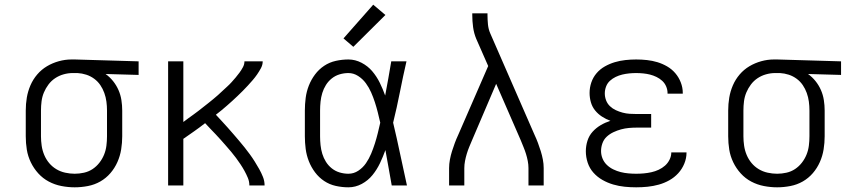

<svg xmlns="http://www.w3.org/2000/svg" viewBox="-20 -792 3640 820"><path d="M299 8Q271 8 242.5 2.5Q214 -3 188.5 -16.5Q163 -30 143.5 -51.5Q124 -73 111.5 -99Q99 -125 94.5 -153Q90 -181 90 -210V-320Q90 -348 94.5 -375Q99 -402 110 -427.5Q121 -453 139 -474Q157 -495 180.5 -509Q204 -523 231 -530.5Q258 -538 285 -538Q289 -538 292.5 -538Q296 -538 300 -538L572 -530V-472L431 -476Q449 -463 463 -445.5Q477 -428 486 -407.5Q495 -387 498.5 -364.5Q502 -342 502 -320V-210Q502 -182 497.5 -154Q493 -126 481.5 -100Q470 -74 451.5 -52.5Q433 -31 408.5 -17Q384 -3 355.5 2.5Q327 8 299 8ZM299 -50Q319 -50 339 -54.5Q359 -59 375.5 -70Q392 -81 404.5 -97Q417 -113 424.5 -131.5Q432 -150 434.5 -170Q437 -190 437 -210V-320Q437 -339 434.5 -358Q432 -377 425.5 -395Q419 -413 408.5 -428.5Q398 -444 382.5 -455.5Q367 -467 348.5 -473Q330 -479 311 -480H300Q298 -480 295.5 -480Q293 -480 290 -480Q271 -480 251.5 -474.5Q232 -469 215.5 -458Q199 -447 187 -431Q175 -415 167.5 -397Q160 -379 157.5 -359.5Q155 -340 155 -320V-210Q155 -190 158 -169.5Q161 -149 169 -130Q177 -111 190 -95.5Q203 -80 220.5 -69.5Q238 -59 258.5 -54.5Q279 -50 299 -50Z M698 0V-530H763V-271Q774 -279 784.5 -287Q795 -295 806 -302.5Q817 -310 827.5 -318.5Q838 -327 848.5 -335Q859 -343 869.5 -351.5Q880 -360 890.5 -368.5Q901 -377 911 -386Q921 -395 930.5 -404Q940 -413 950 -422Q960 -431 969 -441Q978 -451 986.5 -461Q995 -471 1003 -482Q1011 -493 1017.5 -505Q1024 -517 1024 -530H1102Q1102 -515 1094.5 -501Q1087 -487 1078 -474Q1069 -461 1059 -449.5Q1049 -438 1038.5 -426.5Q1028 -415 1017 -404Q1006 -393 995 -382.5Q984 -372 972.5 -361.5Q961 -351 949.5 -341Q938 -331 926 -321Q914 -311 902 -302Q915 -288 927.5 -274.5Q940 -261 952.5 -247Q965 -233 977 -219Q989 -205 1001 -191Q1013 -177 1024.5 -162.5Q1036 -148 1047 -133Q1058 -118 1068 -102Q1078 -86 1087 -70Q1096 -54 1103 -36.5Q1110 -19 1110 0H1045Q1045 -17 1038.5 -32.5Q1032 -48 1024 -62.5Q1016 -77 1007 -90.5Q998 -104 988 -117.5Q978 -131 967.5 -143.5Q957 -156 946 -168.5Q935 -181 924 -193.5Q913 -206 901.5 -218Q890 -230 878.5 -242Q867 -254 856 -266Q833 -248 809.5 -231.5Q786 -215 763 -199V0Z M1468 8Q1441 8 1414 2Q1387 -4 1364.5 -19Q1342 -34 1325.5 -56Q1309 -78 1299 -103.5Q1289 -129 1285.5 -156Q1282 -183 1282 -210V-320Q1282 -347 1285.5 -374Q1289 -401 1299 -426.5Q1309 -452 1325.5 -474Q1342 -496 1364.5 -511Q1387 -526 1414 -532Q1441 -538 1468 -538Q1497 -538 1524 -524Q1551 -510 1570 -487.5Q1589 -465 1602 -438.5Q1615 -412 1625 -384Q1632 -421 1638.5 -457.5Q1645 -494 1651 -530H1716Q1701 -465 1688 -399Q1675 -333 1659 -268Q1675 -201 1689 -134Q1703 -67 1718 0H1653Q1646 -38 1639.5 -76Q1633 -114 1626 -151Q1616 -123 1603 -95.5Q1590 -68 1571 -44.5Q1552 -21 1525 -6.5Q1498 8 1468 8ZM1468 -50Q1491 -50 1510.5 -63Q1530 -76 1543 -95Q1556 -114 1565 -135.5Q1574 -157 1581 -179Q1588 -201 1593.5 -223.5Q1599 -246 1604 -268Q1599 -290 1593.5 -312Q1588 -334 1581 -355.5Q1574 -377 1565 -397.5Q1556 -418 1542.5 -436.5Q1529 -455 1509.5 -467.5Q1490 -480 1468 -480Q1449 -480 1430.5 -474.5Q1412 -469 1397 -457Q1382 -445 1372 -429Q1362 -413 1356.5 -395Q1351 -377 1349 -358Q1347 -339 1347 -320V-210Q1347 -191 1349 -172Q1351 -153 1356.5 -135Q1362 -117 1372 -101Q1382 -85 1397 -73Q1412 -61 1430.5 -55.5Q1449 -50 1468 -50ZM1489 -592 1447 -628 1574 -772 1626 -728Z M1898 0V-74Q1898 -92 1901.5 -110.5Q1905 -129 1910.5 -146.5Q1916 -164 1922.5 -181.5Q1929 -199 1937 -216L2065 -510L2014 -626Q2004 -650 2000.5 -676Q1997 -702 1997 -728V-735H2062V-728Q2062 -708 2064 -687.5Q2066 -667 2074 -649L2263 -216Q2271 -199 2277.5 -181.5Q2284 -164 2289.5 -146.5Q2295 -129 2298.5 -110.5Q2302 -92 2302 -74V0H2237V-74Q2237 -89 2234 -104.5Q2231 -120 2226.5 -134.5Q2222 -149 2216 -163.5Q2210 -178 2204 -193L2099 -434L1996 -193Q1990 -179 1984 -164.5Q1978 -150 1973.5 -135Q1969 -120 1966 -104.5Q1963 -89 1963 -74V0Z M2697 8Q2672 8 2647.5 5.5Q2623 3 2599 -4Q2575 -11 2553 -23.5Q2531 -36 2514.5 -54.5Q2498 -73 2490 -97Q2482 -121 2482 -146Q2482 -169 2489 -191Q2496 -213 2511 -229.5Q2526 -246 2545.5 -257.5Q2565 -269 2587 -276Q2568 -283 2551 -294Q2534 -305 2521.5 -320.5Q2509 -336 2503.5 -355.5Q2498 -375 2498 -395Q2498 -418 2505.5 -440Q2513 -462 2528 -479.5Q2543 -497 2563.5 -508.5Q2584 -520 2606 -526.5Q2628 -533 2651 -535.5Q2674 -538 2697 -538Q2720 -538 2743 -535.5Q2766 -533 2787.5 -526.5Q2809 -520 2829 -508.5Q2849 -497 2864 -479.5Q2879 -462 2887.5 -440Q2896 -418 2896 -396Q2896 -395 2896 -394Q2896 -393 2896 -392H2831Q2831 -393 2831 -393.5Q2831 -394 2831 -394Q2831 -409 2825 -423Q2819 -437 2808 -447Q2797 -457 2783.5 -463.5Q2770 -470 2756 -473.5Q2742 -477 2727 -478.5Q2712 -480 2697 -480Q2682 -480 2667 -478.5Q2652 -477 2637.5 -473.5Q2623 -470 2609.5 -463.5Q2596 -457 2585 -447Q2574 -437 2568.5 -422.5Q2563 -408 2563 -393Q2563 -378 2568.5 -363.5Q2574 -349 2585 -338.5Q2596 -328 2610 -321.5Q2624 -315 2639 -311Q2654 -307 2669.5 -306Q2685 -305 2700 -305H2761V-247H2700Q2683 -247 2666 -245.5Q2649 -244 2632.5 -239.5Q2616 -235 2600 -227.5Q2584 -220 2571.5 -208.5Q2559 -197 2553 -180.5Q2547 -164 2547 -147Q2547 -130 2553.5 -114.5Q2560 -99 2572 -87.5Q2584 -76 2599.5 -68.5Q2615 -61 2631 -57Q2647 -53 2664 -51.5Q2681 -50 2697 -50Q2714 -50 2730 -51.5Q2746 -53 2762 -56.5Q2778 -60 2793 -67Q2808 -74 2820 -84.5Q2832 -95 2839.5 -110Q2847 -125 2847 -141Q2847 -141 2847 -141Q2847 -141 2847 -141H2912Q2912 -141 2912 -140.5Q2912 -140 2912 -140Q2912 -116 2902.5 -93Q2893 -70 2876.5 -52Q2860 -34 2838.5 -22Q2817 -10 2793.5 -3.5Q2770 3 2746 5.5Q2722 8 2697 8Z M3299 8Q3271 8 3242.5 2.5Q3214 -3 3188.5 -16.5Q3163 -30 3143.5 -51.5Q3124 -73 3111.5 -99Q3099 -125 3094.5 -153Q3090 -181 3090 -210V-320Q3090 -348 3094.5 -375Q3099 -402 3110 -427.5Q3121 -453 3139 -474Q3157 -495 3180.5 -509Q3204 -523 3231 -530.5Q3258 -538 3285 -538Q3289 -538 3292.5 -538Q3296 -538 3300 -538L3572 -530V-472L3431 -476Q3449 -463 3463 -445.5Q3477 -428 3486 -407.5Q3495 -387 3498.5 -364.5Q3502 -342 3502 -320V-210Q3502 -182 3497.5 -154Q3493 -126 3481.5 -100Q3470 -74 3451.5 -52.5Q3433 -31 3408.5 -17Q3384 -3 3355.5 2.5Q3327 8 3299 8ZM3299 -50Q3319 -50 3339 -54.5Q3359 -59 3375.5 -70Q3392 -81 3404.5 -97Q3417 -113 3424.5 -131.5Q3432 -150 3434.5 -170Q3437 -190 3437 -210V-320Q3437 -339 3434.5 -358Q3432 -377 3425.5 -395Q3419 -413 3408.5 -428.5Q3398 -444 3382.5 -455.5Q3367 -467 3348.5 -473Q3330 -479 3311 -480H3300Q3298 -480 3295.5 -480Q3293 -480 3290 -480Q3271 -480 3251.5 -474.5Q3232 -469 3215.5 -458Q3199 -447 3187 -431Q3175 -415 3167.5 -397Q3160 -379 3157.5 -359.5Q3155 -340 3155 -320V-210Q3155 -190 3158 -169.5Q3161 -149 3169 -130Q3177 -111 3190 -95.5Q3203 -80 3220.5 -69.5Q3238 -59 3258.5 -54.5Q3279 -50 3299 -50Z"/></svg>

Font: Iosevka Curly Slab LtEx
Style: Regular
Weight: 300
Width: 7
Monospace: yes
Designer: Belleve Invis
Foundry: Belleve Invis
Version: Version 11.1.0; ttfautohint (v1.8.3)